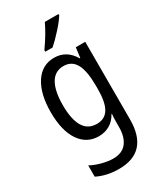

<svg xmlns="http://www.w3.org/2000/svg" viewBox="-247 -851 993 1180"><g transform="rotate(-30 250.0 -260.5)"><path d="M76 211V131Q111 150 154 161Q197 172 231 172Q295 172 326.5 132Q358 92 358 21V-5Q358 -53 361 -71H358Q336 -31 301.5 -11Q267 9 224 9Q138 9 89 -63.5Q40 -136 40 -266Q40 -396 89 -471.5Q138 -547 224 -547Q312 -547 360 -465H364L373 -536H440V14Q440 245 230 245Q144 245 76 211ZM362 -246V-267Q362 -374 334.5 -424Q307 -474 249 -474Q188 -474 157 -421Q126 -368 126 -267Q126 -166 157 -114.5Q188 -63 251 -63Q308 -63 335 -107.5Q362 -152 362 -246ZM197 -617Q255 -699 286 -766H383V-757Q365 -727 323.5 -681Q282 -635 249 -606H197Z"/></g></svg>

Font: Noto Sans Mono UI Cond
Style: Regular
Weight: 400
Width: 3
Monospace: yes
Designer: Monotype Design team
Foundry: Monotype Imaging Inc.
Version: Version 1.000